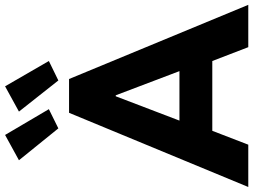

<svg xmlns="http://www.w3.org/2000/svg" viewBox="-148 -874 1017 771"><g transform="rotate(-90 360.5 -488.5)"><path d="M293 -719.7H428.7L726.6 0H556.6L501 -144.5H220.7L165 0H-4.9ZM102.5 -920.9 204.1 -976.6 307.6 -800.8 230.5 -762.7ZM297.9 -920.9 399.4 -976.6 501 -800.8 422.9 -762.7ZM460.4 -276.4 363.3 -532.2H359.4L261.7 -276.4Z"/></g></svg>

Font: Reddit Sans Vanilla ExtraBold
Style: Regular
Weight: 800
Designer: Stephen Hutchings
Foundry: Reddit
Version: Version 1.013